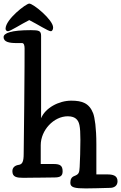

<svg xmlns="http://www.w3.org/2000/svg" viewBox="-71 -991 675 1070"><path d="M212 -817C221 -817 225 -828 225 -838C225 -880 115 -971 92 -971C74 -971 -40 -883 -40 -831C-40 -824 -35 -817 -27 -817C-13 -817 46 -856 92 -879C138 -856 198 -817 212 -817ZM61 0C82 0 97 -1 150 -1C181 -1 217 -2 230 -2C262 -2 278 -8 278 -36C278 -68 264 -77 228 -77H156V-182C156 -265 228 -343 307 -343C331 -343 345 -336 353 -329C371 -313 377 -290 377 -211C377 -166 375 -90 373 -61C371 -28 369 -20 343 -10C327 -4 321 9 321 28C321 54 346 59 407 59C438 59 458 58 468 58C486 58 525 56 542 56C563 56 584 46 584 19C584 -14 556 -19 527 -19H466V-187C466 -279 457 -336 448 -360C426 -416 387 -430 326 -430C256 -430 181 -389 158 -332V-791C158 -819 147 -823 101 -823C-10 -823 -51 -806 -51 -784C-51 -757 -19 -751 21 -751H52C63 -751 66 -736 66 -721C66 -668 66 -610 64 -398C63 -260 61 -176 61 -135C61 -88 53 -75 32 -72C13 -69 -2 -58 -2 -37C-2 -4 22 0 61 0Z"/></svg>

Font: Life Savers
Style: ExtraBold
Weight: 800
Designer: Pablo Impallari, Rodrigo Fuenzalida, Brenda Gallo
Foundry: Pablo Impallari, Rodrigo Fuenzalida, Brenda Gallo
Version: Version 3.000